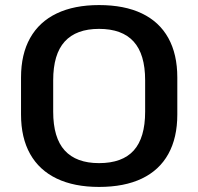

<svg xmlns="http://www.w3.org/2000/svg" viewBox="-20 -729 783 758"><path d="M371 9Q273 9 204 -24Q135 -57 99 -121Q63 -185 63 -277V-423Q63 -515 99 -579Q135 -643 204 -676Q273 -709 371 -709Q471 -709 540 -676Q609 -643 644.5 -579Q680 -515 680 -423V-277Q680 -185 644.5 -121Q609 -57 540 -24Q471 9 371 9ZM371 -85Q463 -85 508 -135Q553 -185 553 -288V-412Q553 -515 507.5 -565Q462 -615 371 -615Q281 -615 235.5 -565Q190 -515 190 -412V-288Q190 -185 235.5 -135Q281 -85 371 -85Z"/></svg>

Font: Pathway Extreme 12pt SemiBold
Style: Regular
Weight: 600
Version: Version 1.001;gftools[0.9.26]